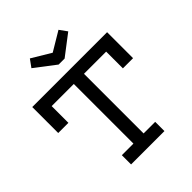

<svg xmlns="http://www.w3.org/2000/svg" viewBox="-268 -1152 1307 1307"><g transform="rotate(-45 385.0 -499.0)"><path d="M414 -829.5H356.5L208 -943L247.5 -997.5L385 -915L523 -997.5L562.5 -943ZM745.5 -752V-502H647.5V-663H434V-89H545.5V0H224.5V-89H336V-663H123V-502H25V-752Z"/></g></svg>

Font: Hepta Slab Medium
Style: Regular
Weight: 500
Designer: Michael LaGattuta
Foundry: Michael LaGattuta
Version: Version 1.102